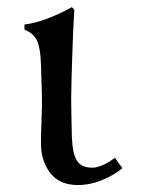

<svg xmlns="http://www.w3.org/2000/svg" viewBox="-20 -518 398 540"><path d="M98.1 -224.6Q98.1 -237.3 97.7 -255.9Q97.2 -274.4 96.4 -298.8Q95.7 -323.2 95.2 -335.9Q94.2 -379.9 84.7 -402.1Q75.2 -424.3 48.8 -434.6V-449.2Q78.1 -452.1 115.5 -466.6Q152.8 -481 182.1 -498L189 -490.7Q185.1 -428.7 183.1 -357.9Q182.6 -344.2 181.4 -301.3Q180.2 -258.3 180.2 -244.1Q180.2 -206.1 182.1 -134.8Q183.6 -86.9 196 -66.7Q208.5 -46.4 239.3 -46.4Q265.6 -46.4 303.2 -74.2L324.2 -44.9Q299.3 -24.4 266.1 -11Q232.9 2.4 198.7 2.4Q147.5 2.4 121.3 -31.5Q95.2 -65.4 95.2 -115.2Q95.2 -140.1 96.7 -176.3Q98.1 -212.4 98.1 -224.6Z"/></svg>

Font: Flanker
Style: Regular
Weight: 400
Designer: Flanker
Foundry: Flanker
Version: Version 2.027